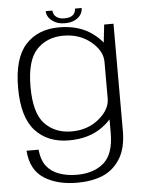

<svg xmlns="http://www.w3.org/2000/svg" viewBox="-60 -736 776 1016"><g transform="rotate(-5 327.5 -228.5)"><path d="M309 231Q388 231 445 207Q502 183 537.5 127Q573 71 573 -22V-590.5H523.5L508 -451.5V-15.5Q508 95.5 454.5 142.2Q401 189 311 189Q257 189 214.8 173Q172.5 157 148.8 124.8Q125 92.5 120 39H56Q63.5 141 133 186Q202.5 231 309 231ZM285 4Q392.5 4 464 -48.5Q535.5 -101 535.5 -152.5L508 -199Q508 -140.5 448.2 -91.2Q388.5 -42 303.5 -42Q215.5 -42 161 -99Q106.5 -156 106.5 -296Q106.5 -436 161 -493.2Q215.5 -550.5 303.5 -550.5Q388.5 -550.5 448.2 -501.5Q508 -452.5 508 -394L535 -439Q535 -488.5 463.5 -542.5Q392 -596.5 284 -596.5Q171.5 -596.5 106 -524.8Q40.5 -453 40.5 -296.5Q40.5 -140 106.5 -68Q172.5 4 285 4ZM317 -615.5Q348.5 -615.5 369.8 -626Q391 -636.5 401.8 -652.8Q412.5 -669 412.5 -688H377Q377 -676.5 371.8 -665.8Q366.5 -655 353.2 -648.2Q340 -641.5 317 -641.5Q295.5 -641.5 282.5 -648.5Q269.5 -655.5 263.2 -666Q257 -676.5 257 -688H221.5Q221.5 -669 233.5 -652.8Q245.5 -636.5 266.5 -626Q287.5 -615.5 317 -615.5Z"/></g></svg>

Font: Anybody SemiExpanded Light
Style: Regular
Weight: 300
Width: 6
Version: Version 1.113;gftools[0.9.25]